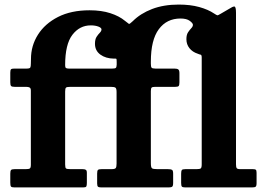

<svg xmlns="http://www.w3.org/2000/svg" viewBox="-20 -820 1152 840"><path d="M25 -21.5V-60Q25 -71.5 28 -75.8Q31 -80 44 -80H92.5Q106 -80 110.5 -83Q115 -86 115 -99.5V-423.5Q115 -434 109.8 -437Q104.5 -440 95 -440H44.5Q32 -440 28.5 -443.8Q25 -447.5 25 -460V-502Q25 -513.5 28.2 -516.8Q31.5 -520 43 -520H97Q110 -520 112.5 -524.5Q115 -529 115 -542L115.5 -562Q115.5 -620 146 -668.2Q176.5 -716.5 233.8 -745.8Q291 -775 372 -775Q424 -775 463 -762.2Q502 -749.5 526.5 -729Q541 -717 544 -715.5Q547 -714 561 -727.5Q594.5 -761 645.2 -780.5Q696 -800 762 -800Q813 -800 851.8 -789.2Q890.5 -778.5 916.5 -761Q927 -754 930.5 -753.2Q934 -752.5 945 -759.5L984.5 -782.5Q998 -791.5 1005.2 -791.5Q1012.5 -791.5 1012.5 -764V-101.5Q1012.5 -89 1015.5 -84.5Q1018.5 -80 1031.5 -80H1086Q1096 -80 1099.2 -77.2Q1102.5 -74.5 1102.5 -64V-19Q1102.5 -6 1098.2 -3Q1094 0 1081.5 0H791Q778.5 0 775.5 -4Q772.5 -8 772.5 -20V-59.5Q772.5 -71.5 775.2 -75.8Q778 -80 791 -80H840Q854 -80 858.2 -83.2Q862.5 -86.5 862.5 -101.5V-568Q862.5 -580 857.8 -580.8Q853 -581.5 845 -585Q822 -592.5 808.8 -609.2Q795.5 -626 795.5 -648.5Q795.5 -668 802.8 -678.8Q810 -689.5 817 -696.8Q824 -704 824 -711.5Q824 -718.5 810.2 -728.8Q796.5 -739 769.5 -739Q709.5 -739 674.8 -692.2Q640 -645.5 640 -550V-541.5Q640 -528.5 643 -524.2Q646 -520 659 -520H742.5Q755 -520 760 -516.2Q765 -512.5 765 -500V-459.5Q765 -447 761.5 -443.5Q758 -440 746 -440H658.5Q647 -440 643.5 -436.8Q640 -433.5 640 -421.5V-106.5Q640 -87.5 645 -83.8Q650 -80 668.5 -80H714Q727 -80 732.2 -77.2Q737.5 -74.5 737.5 -60V-19.5Q737.5 -6.5 733.2 -3.2Q729 0 717 0H424Q413 0 409 -3Q405 -6 405 -17.5V-60.5Q405 -73 408.5 -76.5Q412 -80 424.5 -80H468Q483 -80 486.5 -85Q490 -90 490 -104.5V-417.5Q490 -433 485 -436.5Q480 -440 465.5 -440H287.5Q273 -440 269 -436.8Q265 -433.5 265 -419.5V-100.5Q265 -85.5 269.2 -82.8Q273.5 -80 289 -80H341Q350.5 -80 355.2 -77.2Q360 -74.5 360 -64V-20Q360 -8 357.5 -4Q355 0 343.5 0H44Q31 0 28 -4Q25 -8 25 -21.5ZM280.5 -520H471.5Q483 -520 486.5 -522.8Q490 -525.5 490.5 -537V-548.5Q490.5 -561 489.2 -562.5Q488 -564 478.5 -563.5Q442.5 -564 419 -581.2Q395.5 -598.5 395.5 -628.5Q395.5 -648 402.5 -658.8Q409.5 -669.5 416.8 -676.8Q424 -684 424 -691.5Q424 -698.5 410.2 -703.8Q396.5 -709 377 -709Q328.5 -709 296.8 -667.8Q265 -626.5 265 -535Q265 -525.5 268.2 -522.8Q271.5 -520 280.5 -520Z"/></svg>

Font: Besley
Style: Bold
Weight: 700
Designer: Owen Earl
Foundry: indestructible type*
Version: Version 2.001; ttfautohint (v1.8.3)